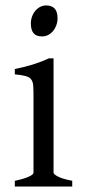

<svg xmlns="http://www.w3.org/2000/svg" viewBox="-20 -682 311 702"><path d="M34.2 0V-21Q67.4 -27.8 85 -35.9Q102.5 -43.9 102.5 -50.8V-327.1Q102.5 -352.1 101.6 -367.4Q100.6 -382.8 94.2 -391.4Q87.9 -399.9 74 -403.8Q60.1 -407.7 34.2 -410.2V-429.7Q49.3 -432.6 66.2 -436.8Q83 -440.9 99.6 -446Q116.2 -451.2 131.3 -457Q146.5 -462.9 159.2 -468.8H175.8V-50.8Q175.8 -44.9 192.1 -36.4Q208.5 -27.8 244.1 -21V0ZM190.4 -615.7Q190.4 -602.1 186 -589.8Q181.6 -577.6 174.1 -568.6Q166.5 -559.6 156.2 -554.2Q146 -548.8 133.8 -548.8Q111.8 -548.8 102.3 -561Q92.8 -573.2 92.8 -595.7Q92.8 -609.4 97.2 -621.6Q101.6 -633.8 109.4 -642.8Q117.2 -651.9 127.2 -657Q137.2 -662.1 148.9 -662.1Q190.4 -662.1 190.4 -615.7Z"/></svg>

Font: Gentium Plus Viet
Style: Regular
Weight: 400
Designer: J. Victor Gaultney, Annie Olsen, Iska Routamaa, Becca Hirsbrunner
Foundry: SIL International
Version: Version 5.000